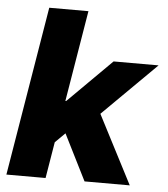

<svg xmlns="http://www.w3.org/2000/svg" viewBox="-52 -775 718 822"><g transform="rotate(5 307.0 -364.0)"><path d="M180.2 -136.2 213.4 -335.9H233.4L420.9 -522.5H614.3L342.8 -253.4H298.8ZM5.9 0 126.5 -727.5H294.9L174.3 0ZM341.8 0 233.4 -216.3 363.3 -334.5 536.1 0Z"/></g></svg>

Font: Inter 28pt ExtraBold
Style: Italic
Weight: 800
Italic angle: -9.3988°
Designer: Rasmus Andersson
Foundry: rsms
Version: Version 4.001;git-66647c0bb